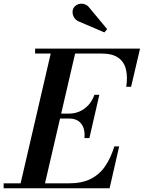

<svg xmlns="http://www.w3.org/2000/svg" viewBox="-66 -1011 772 1031"><path d="M38.5 0 212.5 -750H343.5L169.5 0ZM-46.5 0V-26.5H304.5Q373 -26.5 420 -49.8Q467 -73 497.8 -117.2Q528.5 -161.5 548 -225H574L522.5 0ZM387.5 -269.5Q390.5 -303 381.5 -326.5Q372.5 -350 353.2 -362.2Q334 -374.5 305.5 -374.5H237.5V-401H305.5Q334 -401 360.5 -412.2Q387 -423.5 408 -446Q429 -468.5 441 -502H467.5L414 -269.5ZM612 -545Q620 -598.5 610.2 -638.8Q600.5 -679 568.8 -701.2Q537 -723.5 478.5 -723.5H122.5V-750H686L638 -545ZM494.5 -837 362.5 -893.5Q345 -899.5 335 -912.8Q325 -926 323.8 -941.8Q322.5 -957.5 330.5 -970.5Q336 -979 346.2 -984.8Q356.5 -990.5 368.8 -991.2Q381 -992 393.2 -986.5Q405.5 -981 415.5 -967.5L509.5 -854.5Z"/></svg>

Font: Bodoni Moda 9pt SemiBold
Style: Italic
Weight: 600
Italic angle: -13°
Designer: Owen Earl
Foundry: indestructible type
Version: Version 2.004